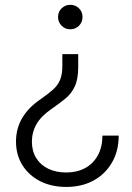

<svg xmlns="http://www.w3.org/2000/svg" viewBox="-20 -549 539 785"><path d="M299.8 -327.6V-276.4Q299.8 -225.1 285.6 -195.3Q271.5 -165.5 246.8 -145.5Q222.2 -125.5 189.9 -103Q147.9 -74.2 129.2 -41.3Q110.4 -8.3 110.4 30.3Q110.4 68.4 127.9 96.9Q145.5 125.5 177.2 140.9Q209 156.2 251 156.2Q294.9 156.2 328.1 138.2Q361.3 120.1 379.9 86.4Q398.4 52.7 398.9 5.4H465.3Q465.3 68.4 437.7 115.7Q410.2 163.1 362.1 189.2Q314 215.3 251 215.3Q190.4 215.3 144 191.7Q97.7 168 71.5 126Q45.4 84 45.4 29.8Q45.4 -23.4 71 -66.9Q96.7 -110.4 147.5 -144.5Q178.2 -166 197.5 -183.3Q216.8 -200.7 225.8 -222.9Q234.9 -245.1 234.9 -280.3V-327.6ZM267.1 -529.3Q288.6 -529.3 303 -514.9Q317.4 -500.5 317.4 -479.5Q317.4 -458.5 303 -443.8Q288.6 -429.2 267.1 -429.2Q246.6 -429.2 231.9 -443.8Q217.3 -458.5 217.3 -479.5Q217.3 -500.5 231.9 -514.9Q246.6 -529.3 267.1 -529.3Z"/></svg>

Font: Inter 28pt Light
Style: Regular
Weight: 300
Designer: Rasmus Andersson
Foundry: rsms
Version: Version 4.001;git-66647c0bb